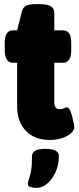

<svg xmlns="http://www.w3.org/2000/svg" viewBox="-20 -670 382 930"><path d="M221 8Q148 8 105.5 -36Q63 -80 63 -156V-366H43Q3 -366 3 -426V-463Q3 -523 43 -523H63L85 -611Q90 -633 105 -641.5Q120 -650 151 -650H173Q210 -650 226.5 -639.5Q243 -629 243 -608V-523H285Q325 -523 325 -463V-426Q325 -366 285 -366H243V-176Q243 -141 269 -141Q281 -141 290 -145.5Q299 -150 305 -150Q312 -150 318.5 -137Q325 -124 329.5 -106Q334 -88 337 -73.5Q340 -59 340 -56Q340 -39 323 -24Q306 -9 279 -0.5Q252 8 221 8ZM159 240Q143 240 129 236.5Q115 233 115 220Q115 210 120 197.5Q125 185 130 160Q135 135 135 86Q135 69 150.5 60Q166 51 201 51Q265 51 265 86Q265 130 248.5 165Q232 200 208 220Q184 240 159 240Z"/></svg>

Font: Asap Black
Style: Regular
Weight: 900
Designer: Pablo Cosgaya
Foundry: Omnibus-Type
Version: Version 3.001; ttfautohint (v1.8.4.7-5d5b)